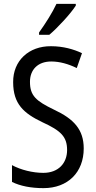

<svg xmlns="http://www.w3.org/2000/svg" viewBox="-20 -963 494 993"><path d="M372 -934V-943H272C251 -898 217 -844 182 -795V-783H235C278 -819 347 -894 372 -934ZM413 -195C413 -293 362 -348 259 -396C166 -441 135 -468 135 -540C135 -602 175 -645 245 -645C289 -645 334 -632 377 -611L404 -688C362 -708 307 -724 244 -724C129 -725 47 -649 48 -538C48 -425 103 -377 199 -331C295 -287 327 -256 327 -187C327 -120 283 -69 204 -69C150 -69 88 -84 42 -109V-22C85 -1 140 10 205 10C331 10 413 -72 413 -195Z"/></svg>

Font: Noto Sans Lao UI Cond
Style: Regular
Weight: 400
Width: 3
Designer: Monotype Design Team
Foundry: Monotype Imaging Inc.
Version: Version 2.000